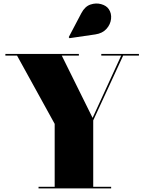

<svg xmlns="http://www.w3.org/2000/svg" viewBox="-20 -1051 804 1071"><path d="M511.5 -859 367.5 -838 363.5 -844 434 -978Q453.5 -1015 484.2 -1025.5Q515 -1036 544 -1028Q573 -1020 586.5 -1000.5Q603 -976.5 599.5 -945.5Q596 -914.5 573.8 -889.8Q551.5 -865 511.5 -859ZM195 -9H285V-360L75 -741H10V-750H420V-741H324.5L496.5 -393.5L656 -741H545V-750H755V-741H667L500 -379.5V-9H600V0H195Z"/></svg>

Font: Bodoni* 24pt Fatface
Style: Regular
Weight: 900
Version: Version 2.3